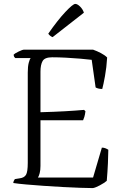

<svg xmlns="http://www.w3.org/2000/svg" viewBox="-20 -962 623 982"><path d="M455 0Q431 0 390 -1.5Q349 -3 300.5 -5.5Q252 -8 203.5 -11.5Q155 -15 114 -18.5Q73 -22 48 -26Q48 -32 51 -37.5Q54 -43 56 -46L81 -50Q104 -53 113 -68Q122 -83 122 -129V-591Q122 -622 127 -641Q132 -660 137 -665H58Q55 -668 52.5 -671.5Q50 -675 50 -683Q56 -689 75.5 -698.5Q95 -708 103 -708H456Q476 -701 496 -690.5Q516 -680 528 -668Q525 -617 517 -573Q509 -529 503 -507Q491 -507 482 -509.5Q473 -512 469 -515L449 -656Q425 -659 390 -662Q355 -665 317 -667Q279 -669 247 -669Q209 -669 198 -650Q187 -631 187 -595V-388Q258 -390 312 -393Q366 -396 410 -400L417 -393Q415 -376 411.5 -364.5Q408 -353 405 -347H187V-113Q187 -92 183 -76.5Q179 -61 174 -54H456L501 -207Q512 -207 521 -203Q530 -199 534 -196Q534 -171 532 -127Q530 -83 526 -37Q513 -26 490.5 -14Q468 -2 455 0ZM249 -772Q241 -775 235 -780.5Q229 -786 227 -790Q275 -859 314 -900.5Q353 -942 365 -942Q376 -942 390 -928Q404 -914 409 -897Z"/></svg>

Font: Texturina 72pt ExtraLight
Style: Regular
Weight: 200
Designer: Guillermo Torres Carreño
Foundry: Omnibus-Type
Version: Version 1.002; ttfautohint (v1.8.3)